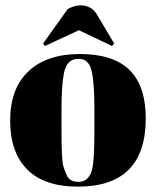

<svg xmlns="http://www.w3.org/2000/svg" viewBox="-20 -688 583 718"><path d="M141 -525 233 -654Q258 -668 281 -668Q322 -668 343 -633L407 -525L399 -516L275 -575L148 -516ZM333 -197V-282Q333 -379 322.5 -423.5Q312 -468 274 -468Q252 -468 238.5 -455.5Q225 -443 219 -414Q210 -369 210 -277V-199Q210 -90 216.5 -68Q223 -46 230 -32Q241 -8 273 -8Q312 -8 324 -53Q333 -85 333 -197ZM525 -245Q525 10 271 10Q146 10 82 -54Q18 -118 18 -237.5Q18 -357 86.5 -421.5Q155 -486 279 -486Q403 -486 464 -426.5Q525 -367 525 -245Z"/></svg>

Font: SVN-Abril Fatface
Style: Regular
Weight: 400
Designer: Veronika Burian, Jos? Scaglione
Foundry: TypeTogether
Version: Version 1.001